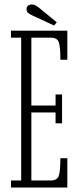

<svg xmlns="http://www.w3.org/2000/svg" viewBox="-20 -837 360 857"><path d="M29 0V-31.5H74.5V-669H29V-700H280.5V-570.5H249.5Q249.5 -631.5 241.8 -650.2Q234 -669 206.5 -669H120V-366H228V-415.5H257V-286.5H228V-335H120V-31.5H206.5Q234 -31.5 241.8 -50.8Q249.5 -70 249.5 -131H280.5V0ZM221.5 -723 123.5 -768.5Q111.5 -774 105 -779.5Q98.5 -785 98.5 -796.5Q98.5 -806.5 105.2 -811.8Q112 -817 122 -817Q131 -817 137.5 -813.5Q144 -810 151 -805L233.5 -737.5Z"/></svg>

Font: Imbue 10pt ExtraLight
Style: Regular
Weight: 200
Designer: Tyler Finck
Foundry: Etcetera Type Company
Version: Version 1.102; ttfautohint (v1.8.3)